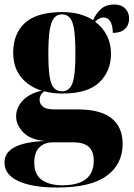

<svg xmlns="http://www.w3.org/2000/svg" viewBox="-33 -605 597 858"><path d="M223 233Q112 233 49.5 204.5Q-13 176 -13 121Q-13 32 169 25Q104 20 71.5 -13Q39 -46 39 -85Q39 -123 67.5 -154.5Q96 -186 153 -200Q95 -218 60.5 -261Q26 -304 26 -370Q26 -455 79 -503Q132 -551 246 -551Q327 -551 383 -515Q396 -545 418.5 -565Q441 -585 477 -585Q509 -585 526.5 -567Q544 -549 544 -522Q544 -493 525.5 -475.5Q507 -458 471 -458Q471 -491 460 -509Q449 -527 429 -527Q411 -527 392 -508Q426 -483 444.5 -446.5Q463 -410 463 -365Q463 -287 411 -237Q359 -187 246 -187Q200 -187 165 -197Q144 -182 144 -159Q144 -141 158.5 -128.5Q173 -116 213 -116H315Q416 -116 465.5 -76.5Q515 -37 515 38Q515 129 443.5 181Q372 233 223 233ZM244 -197Q277 -197 290.5 -232.5Q304 -268 304 -363Q304 -432 298.5 -470.5Q293 -509 279.5 -525Q266 -541 244 -541Q222 -541 208.5 -524.5Q195 -508 189 -469.5Q183 -431 183 -362Q183 -267 196.5 -232Q210 -197 244 -197ZM245 223Q386 223 386 113Q386 72 364 51.5Q342 31 294 31H202Q167 31 143.5 53Q120 75 120 122Q120 175 154 199Q188 223 245 223Z"/></svg>

Font: Noto Serif Display SemiCondensed Black
Style: Regular
Weight: 900
Width: 4
Designer: Monotype Design Team
Foundry: Monotype Imaging Inc.
Version: Version 2.009